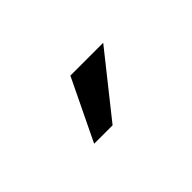

<svg xmlns="http://www.w3.org/2000/svg" viewBox="-24 -827 424 424"><g transform="rotate(-45 187.5 -615.0)"><path d="M282.2 -686.5H179.7L110.4 -543H168Z"/></g></svg>

Font: Gulim
Style: Regular
Weight: 400
Version: Version 2.21